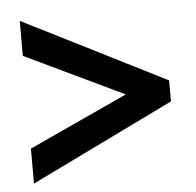

<svg xmlns="http://www.w3.org/2000/svg" viewBox="-42 -640 574 563"><g transform="rotate(-5 245.5 -358.5)"><path d="M36 -222 327 -356 36 -495V-598L457 -386V-324L36 -119Z"/></g></svg>

Font: Noto Sans Myanmar Condensed SemiBold
Style: Regular
Weight: 600
Width: 3
Designer: Monotype Design Team
Foundry: Monotype Imaging Inc.
Version: Version 2.107; ttfautohint (v1.8.4.7-5d5b)